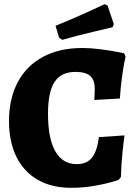

<svg xmlns="http://www.w3.org/2000/svg" viewBox="-20 -885 650 916"><path d="M23 -307Q23 -415 65 -493.5Q107 -572 185.5 -614Q264 -656 373 -656Q411 -656 455 -650.5Q499 -645 531 -639Q563 -633 572 -631L579 -615Q577 -608 572 -581Q567 -554 561 -509.5Q555 -465 552 -415L430 -408Q430 -412 431 -427Q432 -442 432 -462Q432 -504 410 -523Q388 -542 340 -542Q272 -542 240.5 -494.5Q209 -447 209 -342Q209 -224 244 -163Q279 -102 346 -102Q393 -102 418 -132Q443 -162 452 -231L574 -239Q571 -221 564.5 -159Q558 -97 557 -41L546 -27Q546 -26 511 -16Q476 -6 425.5 2.5Q375 11 319 11Q227 11 160.5 -27Q94 -65 58.5 -136.5Q23 -208 23 -307ZM262 -705 245 -762Q317 -791 388 -823Q459 -855 479 -865L493 -859L523 -770L517 -755Q496 -750 423.5 -733Q351 -716 277 -695Z"/></svg>

Font: Alegreya ExtraBold
Style: Regular
Weight: 800
Designer: Juan Pablo del Peral
Foundry: Huerta Tipografica
Version: Version 2.007; ttfautohint (v1.6)